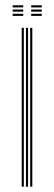

<svg xmlns="http://www.w3.org/2000/svg" viewBox="-20 -705 204 725"><path d="M94 0V-600H102V0ZM62 0V-600H70V0ZM78 0V-600H86V0ZM97.8 -677V-685H137.8V-677ZM27.8 -645V-653H67.8V-645ZM27.8 -661V-669H67.8V-661ZM27.8 -677V-685H67.8V-677ZM97.8 -645V-653H137.8V-645ZM97.8 -661V-669H137.8V-661Z"/></svg>

Font: Big Shoulders Inline Text SC Thin
Style: Regular
Weight: 100
Designer: Patric King
Foundry: XO Type Co
Version: Version 2.002